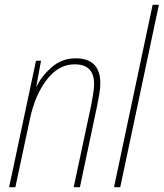

<svg xmlns="http://www.w3.org/2000/svg" viewBox="-20 -780 682 800"><path d="M44 0 104 -281Q125 -383 174.5 -447.5Q224 -512 291 -512Q372 -512 372 -430Q372 -410 368 -387.5Q364 -365 360 -342L287 0H313L384 -336Q389 -360 393.5 -386.5Q398 -413 398 -433Q398 -537 295 -537Q238 -537 195.5 -500Q153 -463 132 -419H131L151 -527H130L18 0Z M481 0 642 -760H616L455 0Z"/></svg>

Font: Noto Sans Display SemiCondensed Thin
Style: Italic
Weight: 250
Width: 4
Designer: Monotype Design team
Foundry: Monotype Imaging Inc.
Version: 1.000